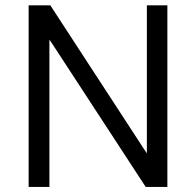

<svg xmlns="http://www.w3.org/2000/svg" viewBox="-20 -724 753 736"><path d="M621.6 -7.3H538.6L183.1 -551.8L169.4 -572.3V-547.9V-7.3H89.8V-703.6H172.9L529.3 -156.7L543 -136.2V-160.6V-703.6H621.6Z"/></svg>

Font: Vazir Light FD-UI
Style: Light-FD-UI
Weight: 300
Designer: Saber Rastikerdar
Foundry: Saber Rastikerdar
Version: Version 30.1.0